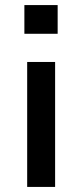

<svg xmlns="http://www.w3.org/2000/svg" viewBox="-20 -736 324 756"><path d="M76 -603V-716H207V-603ZM87 0V-492H197V0Z"/></svg>

Font: Nunito Sans 10pt SemiExpanded SemiBold
Style: Regular
Weight: 600
Width: 6
Designer: Vernon Adams
Foundry: Vernon Adams
Version: Version 3.101;gftools[0.9.27]